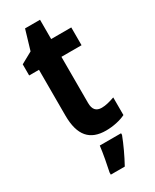

<svg xmlns="http://www.w3.org/2000/svg" viewBox="-224 -720 809 1000"><g transform="rotate(-30 180.5 -220.5)"><path d="M259 -104C225 -104 209 -123 209 -162V-439H330V-546H209V-662H119L84 -544L15 -506V-439H74V-165C74 -42 124 10 219 10C263 10 307 0 337 -15V-121C308 -111 283 -104 259 -104ZM279 71V61H151C146 104 133 172 125 208V221H209C236 172 261 118 279 71Z"/></g></svg>

Font: Noto Sans Gujarati UI Condensed
Style: Bold
Weight: 700
Width: 3
Designer: Jelle Bosma - Monotype Design Team, Universal Thirst
Foundry: Monotype Imaging Inc.
Version: Version 2.106